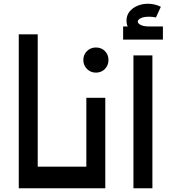

<svg xmlns="http://www.w3.org/2000/svg" viewBox="-20 -1003 912 1023"><path d="M181 0V-115H300V0ZM80 0V-820H181V0ZM300 0V-115Q311 -115 315.5 -99.5Q320 -84 320 -58Q320 -32 315.5 -16Q311 0 300 0Z M440 -482H541V0H300V-115H440ZM300 0Q289 0 284.5 -16Q280 -32 280 -59Q280 -85 284.5 -100Q289 -115 300 -115ZM491 -616Q463 -616 443.5 -635.5Q424 -655 424 -683Q424 -712 443.5 -731Q463 -750 491 -750Q520 -750 539 -731Q558 -712 558 -683Q558 -655 539 -635.5Q520 -616 491 -616Z M691 0V-708H792V0ZM774 -812Q721 -812 687.5 -832.5Q654 -853 654 -893Q654 -921 670 -941Q686 -961 712 -972Q738 -983 768 -983Q786 -983 803.5 -979Q821 -975 837 -967L811 -910Q803 -912 792.5 -913Q782 -914 774 -914Q746 -914 730 -906Q714 -898 714 -888Q714 -878 730 -870Q746 -862 774 -862ZM636 -792V-862H848V-792Z"/></svg>

Font: Alexandria
Style: Regular
Weight: 400
Designer: Mohamed Gaber
Foundry: Kief Type Foundry
Version: Version 5.100